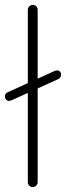

<svg xmlns="http://www.w3.org/2000/svg" viewBox="-25 -760 268 780"><path d="M11 -350Q5 -350 0 -355Q-5 -360 -5 -369Q-5 -381 8 -386L193 -470Q196 -472 200 -473Q204 -474 208 -474Q214 -474 218.5 -469.5Q223 -465 223 -458Q223 -449 218.5 -444Q214 -439 208 -437L23 -353Q19 -352 16 -351Q13 -350 11 -350ZM128 -20Q128 -12 122 -6Q116 0 108 0Q99 0 93.5 -6Q88 -12 88 -20V-720Q88 -728 94 -734Q100 -740 108 -740Q117 -740 122.5 -734Q128 -728 128 -720Z"/></svg>

Font: Quicksand Light Light
Style: Regular
Weight: 300
Version: Version 3.006